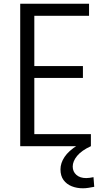

<svg xmlns="http://www.w3.org/2000/svg" viewBox="-20 -788 567 1035"><path d="M148 -65H470V0H89V-768H460V-703H148L165 -721V-417L148 -432H427V-368H148L165 -385V-47ZM427 227Q394 227 366.5 216Q339 205 322.5 182.5Q306 160 306 125Q306 91 328 58Q350 25 398 -5L470 0Q420 23 396 52Q372 81 372 110Q372 137 391.5 154.5Q411 172 445 172Q454 172 464 170.5Q474 169 484 167L488 219Q473 222 457 224.5Q441 227 427 227Z"/></svg>

Font: Yaldevi
Style: Regular
Weight: 400
Designer: Sol Matas, Rajitha Manaperi, Kosala Senevirathne
Foundry: Mooniak
Version: Version 1.100